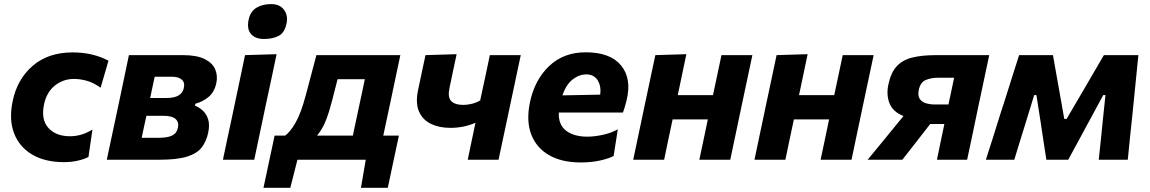

<svg xmlns="http://www.w3.org/2000/svg" viewBox="-20 -762 5486 916"><path d="M285 11.5Q194.5 11.5 133.2 -24.8Q72 -61 47 -126.5Q22 -192 40.5 -280Q62 -384 136 -448Q210 -512 327 -512Q422.5 -512 497.5 -472.5L460 -343.5Q424 -369 392.2 -377.2Q360.5 -385.5 333 -385.5Q282.5 -385.5 243 -354.8Q203.5 -324 190.5 -266Q174.5 -193 210.2 -152.5Q246 -112 313.5 -112Q370.5 -112 421 -144L402 -13Q381.5 -2.5 351.2 4.5Q321 11.5 285 11.5Z M489.5 0Q501 -53.5 511.5 -103.5Q522 -153.5 535.5 -216L546 -265.5Q561.5 -340 572.8 -392.5Q584 -445 595 -499H853Q919 -499 956.5 -480.2Q994 -461.5 1006.8 -431Q1019.5 -400.5 1012 -365Q1002.5 -322 974.5 -299Q946.5 -276 912.5 -267.5L910 -258Q928.5 -251 946.2 -235.5Q964 -220 972.8 -193.5Q981.5 -167 973 -128Q964 -86.5 941.8 -58Q919.5 -29.5 872.2 -14.8Q825 0 742 0ZM718 -396Q712.5 -371 707.5 -347.2Q702.5 -323.5 696.5 -294.5H774Q812.5 -294.5 832.5 -307Q852.5 -319.5 857 -342.5Q863 -368 847.2 -382Q831.5 -396 799.5 -396ZM656 -104.5H735Q779.5 -104.5 801.5 -115.5Q823.5 -126.5 829 -153Q834.5 -179 817.8 -194.2Q801 -209.5 761 -209.5H678.5Q671.5 -177.5 666.2 -153.2Q661 -129 656 -104.5Z M1043.5 0Q1055 -53.5 1065.5 -103.8Q1076 -154 1089.5 -216L1100 -266Q1115.5 -341 1126.8 -393.2Q1138 -445.5 1149 -499L1299.5 -503.5Q1288 -448.5 1276.8 -395.2Q1265.5 -342 1249 -266L1238.5 -216Q1225.5 -154 1214.8 -103.5Q1204 -53 1193 0ZM1239.5 -576Q1198 -576 1177.5 -599.8Q1157 -623.5 1166 -667.5Q1174.5 -707.5 1203.2 -725Q1232 -742.5 1273.5 -742.5Q1315 -742.5 1335 -715.2Q1355 -688 1347 -650Q1338 -606 1309.8 -591Q1281.5 -576 1239.5 -576Z M1237 134Q1243.5 104 1250 73.5Q1256.5 43 1262.5 14Q1269.5 -18 1276.5 -51Q1283.5 -84 1290 -115H1340.5Q1363.5 -131.5 1389.2 -175.2Q1415 -219 1438.5 -306.5Q1453 -361 1465.2 -407.2Q1477.5 -453.5 1489.5 -499H1890Q1878.5 -445 1867.5 -393Q1856.5 -341 1841 -267L1830 -216Q1823.5 -186.5 1818.5 -161.8Q1813.5 -137 1808.5 -115H1883Q1876.5 -84 1869.5 -51.2Q1862.5 -18.5 1855.5 14Q1849 44.5 1842.8 74.2Q1836.5 104 1830 134H1702L1725 0H1399L1365 134ZM1565 -284.5Q1552 -232.5 1535.8 -190Q1519.5 -147.5 1492.5 -115H1663.5Q1668 -137 1673.2 -161.8Q1678.5 -186.5 1685 -216.5L1695.5 -266Q1703 -301 1709.2 -329.8Q1715.5 -358.5 1720.5 -384H1590.5Q1584.5 -360.5 1578.2 -336Q1572 -311.5 1565 -284.5Z M2211.5 0Q2220 -41.5 2229.5 -86.5Q2239 -131.5 2248.5 -176.5Q2193.5 -152 2128 -152Q2076 -152 2036.5 -170.8Q1997 -189.5 1979.2 -229.5Q1961.5 -269.5 1974.5 -332.5Q1985.5 -384.5 1993.5 -422.2Q2001.5 -460 2010 -499L2158.5 -503.5Q2150.5 -467 2142.8 -429.8Q2135 -392.5 2124.5 -343Q2115 -298.5 2132.5 -280Q2150 -261.5 2191 -261.5Q2208 -261.5 2230 -266.5Q2252 -271.5 2271 -283L2275.5 -304.5Q2289 -366 2298.2 -409.8Q2307.5 -453.5 2317 -499H2464.5Q2453 -445.5 2442 -393.2Q2431 -341 2415 -266L2404.5 -216Q2391 -153.5 2380.5 -103.5Q2370 -53.5 2358.5 0Z M2750 13Q2660 13 2599.5 -21.8Q2539 -56.5 2514.5 -120.5Q2490 -184.5 2508 -272.5Q2530.5 -381 2599.8 -446.8Q2669 -512.5 2774 -512.5Q2891.5 -512.5 2943 -449.8Q2994.5 -387 2969.5 -284Q2961.5 -251 2952 -225H2646Q2643.5 -167 2680.8 -138.5Q2718 -110 2782.5 -110Q2814.5 -110 2854.8 -118.5Q2895 -127 2927.5 -145L2907.5 -18Q2887.5 -6.5 2845.2 3.2Q2803 13 2750 13ZM2777 -407Q2743 -407 2712 -383Q2681 -359 2663 -307L2843.5 -310.5Q2849 -350 2831.5 -378.5Q2814 -407 2777 -407Z M3001 0Q3012 -53.5 3022.8 -103.5Q3033.5 -153.5 3046.5 -216L3057 -266Q3073 -341 3084 -393.2Q3095 -445.5 3106.5 -499L3254.5 -503.5Q3245 -457 3235.2 -411.5Q3225.5 -366 3213.5 -308H3381.5Q3393.5 -365.5 3403 -409.5Q3412.5 -453.5 3422 -499H3569.5Q3558 -445.5 3547 -393.2Q3536 -341 3520 -266L3509.5 -216Q3496.5 -153.5 3485.8 -103.5Q3475 -53.5 3464 0H3316.5Q3326.5 -48 3336.2 -93.5Q3346 -139 3357 -192.5H3189Q3177.5 -139 3168 -93.8Q3158.5 -48.5 3148.5 0Z M3579.5 0Q3590.5 -53.5 3601.2 -103.5Q3612 -153.5 3625 -216L3635.5 -266Q3651.5 -341 3662.5 -393.2Q3673.5 -445.5 3685 -499L3833 -503.5Q3823.5 -457 3813.8 -411.5Q3804 -366 3792 -308H3960Q3972 -365.5 3981.5 -409.5Q3991 -453.5 4000.5 -499H4148Q4136.5 -445.5 4125.5 -393.2Q4114.5 -341 4098.5 -266L4088 -216Q4075 -153.5 4064.2 -103.5Q4053.5 -53.5 4042.5 0H3895Q3905 -48 3914.8 -93.5Q3924.5 -139 3935.5 -192.5H3767.5Q3756 -139 3746.5 -93.8Q3737 -48.5 3727 0Z M4119.5 0Q4150 -37 4180.5 -74.2Q4211 -111.5 4240.5 -147.5L4290.5 -208.5Q4241 -227.5 4224.2 -268Q4207.5 -308.5 4218.5 -360Q4230.5 -416 4258.2 -446Q4286 -476 4332.5 -487.5Q4379 -499 4446.5 -499H4699.5Q4688 -445.5 4677 -393.2Q4666 -341 4650 -266L4639.5 -216Q4626.5 -153.5 4616 -103.5Q4605.5 -53.5 4594 0H4450Q4458.5 -42.5 4467 -82.5Q4475.5 -122.5 4485.5 -170.5H4418L4388 -132Q4362.5 -99 4336.5 -65.8Q4310.5 -32.5 4285 0ZM4436.5 -263.5H4505L4505.5 -266.5Q4513 -301.5 4519.5 -332Q4526 -362.5 4532 -391H4452.5Q4422.5 -391 4397 -380.5Q4371.5 -370 4363.5 -334Q4357.5 -304 4368.8 -289Q4380 -274 4399.2 -268.8Q4418.5 -263.5 4436.5 -263.5Z M4683.5 0Q4701 -54.5 4717.8 -107.2Q4734.5 -160 4751 -213.5L4772.5 -280Q4789.5 -334.5 4807.2 -389.8Q4825 -445 4842 -499H5003.5Q5010.5 -460 5017.2 -421.5Q5024 -383 5031 -344L5057.5 -194.5H5068.5L5155.5 -343Q5178.5 -383 5201.5 -422Q5224.5 -461 5246.5 -499H5411Q5405.5 -446 5400 -389.5Q5394.5 -333 5389 -279.5L5382 -209.5Q5376.5 -159 5371 -105.8Q5365.5 -52.5 5360.5 0H5222Q5227 -47 5232 -95.5Q5237 -144 5241.5 -189.5L5254 -308.5H5243.5L5174.5 -181Q5150 -136 5125.8 -91Q5101.5 -46 5076.5 0H4972Q4965 -45 4958 -91Q4951 -137 4944.5 -181L4924.5 -308.5H4914L4878 -191.5Q4863 -143 4848.2 -95.2Q4833.5 -47.5 4819 0Z"/></svg>

Font: Commissioner
Style: Bold Italic
Weight: 700
Italic angle: -12°
Designer: Kostas Bartsokas
Foundry: Kostas Bartsokas
Version: Version 1.000; ttfautohint (v1.8.3)